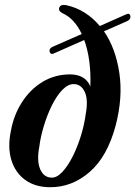

<svg xmlns="http://www.w3.org/2000/svg" viewBox="-20 -753 551 782"><path d="M451 -241.5Q417 -114.5 344.5 -52Q272 10.5 182.5 9.5Q122 9 81.8 -20.8Q41.5 -50.5 26 -102.2Q10.5 -154 24.5 -220.5Q36 -284.5 69.5 -336.8Q103 -389 153.2 -419.5Q203.5 -450 265.5 -450Q328 -449.5 348 -401Q350 -457 343.5 -504.8Q337 -552.5 323 -590L198.5 -535Q191.5 -532 187.2 -534.8Q183 -537.5 182 -543Q179.5 -555.5 193.5 -562L313 -614.5Q283.5 -677 235 -699Q216.5 -708.5 221.5 -722Q226.5 -736 249.5 -732Q289.5 -723.5 324.2 -701.8Q359 -680 386.5 -647L493.5 -694.5Q508.5 -701.5 511 -688Q513.5 -674.5 498 -667L403.5 -625.5Q451 -556.5 466 -456.2Q481 -356 451 -241.5ZM190 -29.5Q212 -29 234.2 -53Q256.5 -77 276 -115.8Q295.5 -154.5 309.5 -199.8Q323.5 -245 329 -287.5Q340 -346 325.5 -378Q311 -410 281 -410.5Q257 -411 233.8 -386.8Q210.5 -362.5 191.2 -323.5Q172 -284.5 158.5 -239.8Q145 -195 140 -155Q129 -96.5 144 -63.2Q159 -30 190 -29.5Z"/></svg>

Font: Fraunces 144pt Soft SemiBold
Style: Italic
Weight: 600
Italic angle: -16°
Version: Version 1.000;[b76b70a41]